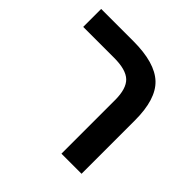

<svg xmlns="http://www.w3.org/2000/svg" viewBox="-158 -749 892 892"><g transform="rotate(45 288.0 -303.0)"><path d="M496 -351V0H364V-352Q364 -427 332 -457.5Q300 -488 222 -488H19V-606H230Q373 -606 435 -547Q496 -489 496 -351Z"/></g></svg>

Font: Libra Sans
Style: Bold
Weight: 700
Foundry: Context Ltd
Version: Version 1.000